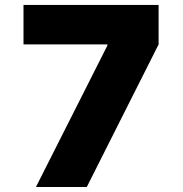

<svg xmlns="http://www.w3.org/2000/svg" viewBox="-20 -747 733 767"><path d="M326.7 0H123.6L409.1 -565.3V-569.6H73.9V-727.3H613.6V-569.6Z"/></svg>

Font: Linik Sans Black
Style: Regular
Weight: 900
Designer: Fonts by Rasmus Andersson / Changes by Cristiano Sobral with parts from Marc Monis
Foundry: rsms
Version: Version 3.020; ttfautohint (v1.6)